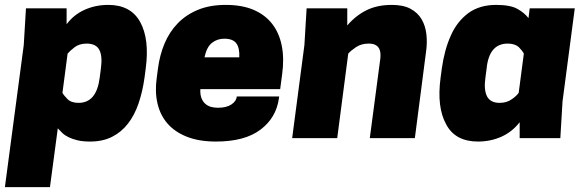

<svg xmlns="http://www.w3.org/2000/svg" viewBox="-47 -564 2387 784"><path d="M-27 200 50 -380 59 -530H225V-465Q254 -504 298.5 -524Q343 -544 395 -544Q487 -544 525.5 -474Q564 -404 548 -284L543 -246Q535 -189 518.5 -141Q502 -93 475 -58.5Q448 -24 410 -5Q372 14 321 14Q291 14 270 9Q249 4 233.5 -3.5Q218 -11 207.5 -21Q197 -31 189 -40L157 200ZM208 -185Q214 -174 229 -159Q244 -144 274 -144Q347 -144 360 -246L365 -284Q372 -335 358.5 -360.5Q345 -386 307 -386Q277 -386 257.5 -371Q238 -356 229 -345Z M771 -200Q770 -177 776 -162.5Q782 -148 792 -139.5Q802 -131 815 -127.5Q828 -124 843 -124Q878 -124 898 -137.5Q918 -151 920 -170H1093L1092 -163Q1081 -83 1016.5 -34.5Q952 14 835 14Q766 14 716.5 -5.5Q667 -25 637 -59.5Q607 -94 596 -142Q585 -190 593 -246L598 -284Q605 -339 625 -386.5Q645 -434 679 -469Q713 -504 761.5 -524Q810 -544 875 -544Q941 -544 988 -524Q1035 -504 1064 -467Q1093 -430 1103.5 -377.5Q1114 -325 1105 -260L1097 -200ZM869 -406Q840 -406 818.5 -389Q797 -372 788 -330H930Q932 -368 918 -387Q904 -406 869 -406Z M1463 0 1506 -325Q1507 -334 1506.5 -345Q1506 -356 1501.5 -365Q1497 -374 1487 -380Q1477 -386 1458 -386Q1428 -386 1406 -371Q1384 -356 1375 -345L1330 0H1146L1196 -380L1205 -530H1371V-460Q1405 -500 1449 -522Q1493 -544 1553 -544Q1600 -544 1629.5 -528Q1659 -512 1674.5 -485.5Q1690 -459 1694 -425Q1698 -391 1693 -355L1647 0Z M2300 -530H2116ZM2250 -150 2241 0H2075V-65Q2045 -26 2001 -6Q1956 14 1905 14Q1812 14 1775 -56Q1736 -126 1752 -246L1757 -284Q1768 -362 1794 -419Q1819 -476 1866 -511Q1912 -544 1979 -544Q2038 -544 2067 -527Q2095 -511 2111 -490L2116 -530H2300ZM2092 -345Q2086 -357 2071 -372Q2055 -386 2026 -386Q1950 -386 1940 -284L1935 -246Q1928 -197 1942 -170Q1956 -144 1993 -144Q2023 -144 2043 -159Q2061 -171 2071 -185Z"/></svg>

Font: Tanohe Sans Black
Style: Italic
Weight: 900
Designer: Village Type and Design LLC & Cristiano Sobral
Foundry: Cooper Hewitt Smithsonian Design Museum
Version: Version 1.00;January 12, 2020;FontCreator 12.0.0.2547 64-bit